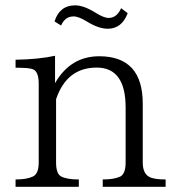

<svg xmlns="http://www.w3.org/2000/svg" viewBox="-20 -719 668 729"><path d="M39.1 -9.8V-37.6Q81.5 -37.6 105 -48.8Q127 -59.1 127 -102.1V-401.4Q127 -447.3 105 -456.1Q91.3 -461.9 39.1 -461.9V-492.2Q127.4 -493.7 189 -507.3V-403.3Q247.6 -505.4 356.9 -505.4Q522 -505.4 522 -325.2V-102.1Q522 -61.5 545.9 -47.9Q563 -37.6 608.9 -37.6V-9.8H370.1V-37.6Q413.6 -37.6 437 -48.8Q457 -59.6 457 -102.1V-311Q457 -462.4 347.2 -462.4Q233.4 -462.4 192.9 -342.3V-102.1Q192.9 -60.5 210.9 -49.8Q231.9 -37.6 279.3 -37.6V-9.8ZM187 -637.7Q206.5 -698.7 265.1 -698.7Q297.9 -698.7 342.3 -670.9Q374.5 -650.9 392.1 -650.9Q423.8 -650.9 439.9 -688L464.8 -668.9Q442.4 -609.9 389.2 -609.9Q354.5 -609.9 311 -636.7Q278.8 -656.7 259.3 -656.7Q227.1 -656.7 211.9 -622.1Z"/></svg>

Font: I.Ming
Style: Regular
Weight: 400
Designer: Ichiten Fonts Project
Version: Version 6.11; Dec 27, 2019